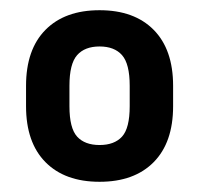

<svg xmlns="http://www.w3.org/2000/svg" viewBox="-20 -728 390 376"><path d="M175 -372Q107 -372 69 -410.5Q31 -449 31 -520V-560Q31 -631 69 -669.5Q107 -708 175 -708Q243 -708 281 -669.5Q319 -631 319 -560V-520Q319 -449 281 -410.5Q243 -372 175 -372ZM175 -444Q204 -444 219 -460.5Q234 -477 234 -520V-560Q234 -603 219 -620Q204 -637 175 -637Q146 -637 131 -620Q116 -603 116 -560V-520Q116 -477 131 -460.5Q146 -444 175 -444Z"/></svg>

Font: Golos UI Medium
Style: Regular
Weight: 500
Designer: A.Korolkova, Vitaly Kuzmin
Foundry: ParaType Ltd
Version: Version 2.000